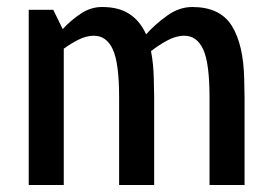

<svg xmlns="http://www.w3.org/2000/svg" viewBox="-20 -528 780 548"><path d="M678 -250V0H578V-250Q578 -348 560 -387Q542 -426 506 -426Q482 -426 456.5 -412Q431 -398 411 -382Q418 -347 419 -302L420 -250V0H320V-250Q320 -348 302 -387Q284 -426 248 -426Q226 -426 203.5 -414.5Q181 -403 162 -389V0H62V-500H132L159 -445Q182 -470 210.5 -489Q239 -508 271 -508H272Q319 -508 349.5 -488Q380 -468 397 -430Q422 -458 456.5 -483Q491 -508 529 -508Q608 -508 641.5 -454.5Q675 -401 677 -302Z"/></svg>

Font: Epunda Sans Medium
Style: Regular
Weight: 500
Designer: Simon Atzbach
Foundry: typofactur
Version: Version 2.204; ttfautohint (v1.8.4.7-5d5b)